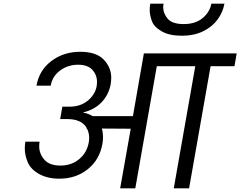

<svg xmlns="http://www.w3.org/2000/svg" viewBox="-20 -1033 1318 1053"><path d="M1211 -1013Q1202 -965 1173 -925.5Q1144 -886 1094 -861.5Q1044 -837 977 -837Q909 -837 867 -861Q825 -885 813 -917.5Q801 -950 801 -978Q801 -995 804 -1013H877Q875 -1003 875 -993Q875 -960 899.5 -930.5Q924 -901 988 -901Q1052 -901 1091.5 -934Q1131 -967 1139 -1013ZM1266 -670H1135L1017 0H933L1051 -670H840L722 0H639L697 -327L539 -328Q545 -305 545 -282Q545 -264 542 -246Q527 -158 462 -105.5Q397 -53 305 -53Q241 -53 195 -78.5Q149 -104 132.5 -142.5Q116 -181 116 -218Q116 -236 119 -256H197Q195 -242 195 -230Q195 -190 223 -157.5Q251 -125 312 -125Q372 -125 414.5 -160.5Q457 -196 467 -253Q469 -266 469 -277Q469 -305 457 -328H454V-334Q425 -380 349 -380H310L322 -448H361Q422 -448 462 -481.5Q502 -515 510 -560Q512 -573 512 -584Q512 -622 486.5 -650Q461 -678 408 -678Q353 -678 310 -646.5Q267 -615 258 -563H180Q195 -648 262 -698.5Q329 -749 420 -749Q508 -749 549 -706Q590 -663 590 -607Q590 -590 587 -571Q576 -513 537.5 -472.5Q499 -432 438 -417L437 -415Q464 -411 488 -396H709L769 -740H1278Z"/></svg>

Font: Fz Poppins
Style: Italic
Weight: 400
Italic angle: -10°
Designer: Ninad Kale (Devanagari), Jonny Pinhorn (Latin)
Foundry: Indian Type Foundry
Version: Vit hóa bi Vntype.Com & FontZin.Com